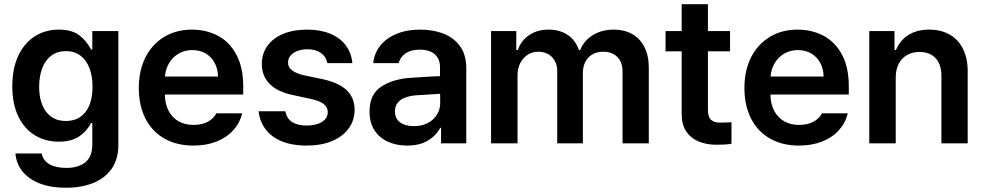

<svg xmlns="http://www.w3.org/2000/svg" viewBox="-20 -677 4651 907"><path d="M52.7 47.9H176.8Q183.1 81.5 213.6 98.9Q244.1 116.2 293 116.2Q351.1 116.2 383.5 89.4Q416 62.5 416 5.9V-95.7H410.2Q391.6 -59.1 355.2 -33.4Q318.8 -7.8 256.8 -7.8Q194.8 -7.8 145 -37.8Q95.2 -67.9 66.7 -126.7Q38.1 -185.5 38.1 -269.5Q38.1 -354.5 66.9 -414.8Q95.7 -475.1 145.5 -506.1Q195.3 -537.1 257.8 -537.1Q319.8 -537.1 355 -509.8Q390.1 -482.4 410.2 -443.4H416V-530.3H539.1V8.8Q539.1 74.7 507.6 119.9Q476.1 165 420.2 187.5Q364.3 210 291 210Q221.2 210 169.2 190.2Q117.2 170.4 87.2 134Q57.1 97.7 52.7 47.9ZM417 -267.6Q417 -317.9 402.3 -356Q387.7 -394 359.4 -414.8Q331.1 -435.5 291 -435.5Q250.5 -435.5 222.2 -414.1Q193.8 -392.6 179.4 -354.5Q165 -316.4 165 -267.6Q165 -192.9 197.8 -149.2Q230.5 -105.5 291 -105.5Q351.1 -105.5 384 -148.2Q417 -190.9 417 -267.6Z M635.7 -261.7Q635.7 -343.3 667 -405.5Q698.2 -467.8 755.1 -502.4Q812 -537.1 886.7 -537.1Q954.1 -537.1 1009 -508.3Q1064 -479.5 1096.4 -419.2Q1128.9 -358.9 1128.9 -269.5V-230.5H758.8Q759.3 -186 776.4 -153.6Q793.5 -121.1 823.7 -104Q854 -86.9 894.5 -86.9Q934.1 -86.9 961.9 -102.1Q989.7 -117.2 1002 -141.6H1124Q1112.8 -95.7 1081.5 -61.3Q1050.3 -26.9 1002.2 -8.1Q954.1 10.7 893.6 10.7Q814.5 10.7 756.1 -22.7Q697.8 -56.2 666.7 -117.7Q635.7 -179.2 635.7 -261.7ZM1009.8 -315.4Q1009.3 -351.6 994.1 -379.9Q979 -408.2 951.7 -424.3Q924.3 -440.4 888.7 -440.4Q852.1 -440.4 823.5 -423.6Q794.9 -406.7 778.3 -378.2Q761.7 -349.6 759.3 -315.4Z M1432.6 -444.3Q1406.2 -444.3 1385 -436.3Q1363.8 -428.2 1352.1 -413.8Q1340.3 -399.4 1340.8 -381.8Q1339.4 -339.4 1416 -321.3L1505.9 -302.7Q1581.5 -285.6 1618.2 -250.5Q1654.8 -215.3 1655.3 -158.2Q1654.8 -108.4 1627 -70.1Q1599.1 -31.7 1548.1 -10.5Q1497.1 10.7 1428.7 10.7Q1328.6 10.7 1269.8 -32Q1210.9 -74.7 1201.2 -151.4H1328.1Q1334 -117.7 1359.6 -100.8Q1385.3 -84 1428.7 -84Q1473.6 -84 1501 -101.1Q1528.3 -118.2 1528.3 -147.5Q1528.3 -170.4 1509.5 -185.3Q1490.7 -200.2 1451.2 -209L1366.2 -227.5Q1292.5 -242.2 1254.6 -279.8Q1216.8 -317.4 1216.8 -375Q1216.8 -423.3 1243.2 -460.2Q1269.5 -497.1 1317.9 -517.1Q1366.2 -537.1 1430.7 -537.1Q1493.2 -537.1 1539.8 -517.8Q1586.4 -498.5 1613.3 -462.9Q1640.1 -427.2 1644.5 -378.9H1526.4Q1520.5 -409.2 1496.1 -426.8Q1471.7 -444.3 1432.6 -444.3Z M1922.9 -309.6Q2007.3 -315.4 2058.6 -317.4V-359.4Q2058.6 -398.9 2033.7 -420.7Q2008.8 -442.4 1962.9 -442.4Q1922.4 -442.4 1896.5 -425.3Q1870.6 -408.2 1863.3 -378.9H1743.2Q1747.6 -424.3 1775.4 -460.2Q1803.2 -496.1 1852.1 -516.6Q1900.9 -537.1 1965.8 -537.1Q2021.5 -537.1 2070.6 -519.8Q2119.6 -502.4 2151.1 -461.7Q2182.6 -420.9 2182.6 -354.5V0H2063.5V-73.2H2059.6Q2040 -36.1 2001 -12.7Q1961.9 10.7 1903.3 10.7Q1852.1 10.7 1811.8 -7.8Q1771.5 -26.4 1748.5 -62.5Q1725.6 -98.6 1725.6 -149.4Q1725.6 -231.4 1781 -267.8Q1836.4 -304.2 1922.9 -309.6ZM1935.5 -81.1Q1972.2 -81.1 2000.5 -95.7Q2028.8 -110.4 2044.2 -135.5Q2059.6 -160.6 2059.6 -190.4L2059.1 -233.9L1942.4 -226.6Q1896.5 -222.7 1871.1 -203.6Q1845.7 -184.6 1845.7 -150.4Q1845.7 -116.7 1870.1 -98.9Q1894.5 -81.1 1935.5 -81.1Z M2299.8 -530.3H2418.9V-440.4H2425.8Q2441.9 -485.8 2480.2 -511.5Q2518.6 -537.1 2571.3 -537.1Q2625 -537.1 2662.1 -511.7Q2699.2 -486.3 2714.8 -440.4H2720.7Q2738.3 -484.9 2780.5 -511Q2822.8 -537.1 2879.9 -537.1Q2928.7 -537.1 2966.1 -516.4Q3003.4 -495.6 3024.2 -454.8Q3044.9 -414.1 3044.9 -356.4V0H2920.9V-336.9Q2920.9 -384.3 2895.8 -408.4Q2870.6 -432.6 2830.1 -432.6Q2784.7 -432.6 2759 -404.5Q2733.4 -376.5 2733.4 -331.1V0H2612.3V-341.8Q2612.3 -368.7 2600.8 -389.4Q2589.4 -410.2 2569.1 -421.4Q2548.8 -432.6 2522.5 -432.6Q2495.6 -432.6 2473.4 -418.7Q2451.2 -404.8 2438 -379.6Q2424.8 -354.5 2424.8 -322.3V0H2299.8Z M3428.7 -434.6H3324.2V-159.2Q3324.2 -124 3339.1 -110.8Q3354 -97.7 3380.9 -97.7Q3404.3 -97.7 3435.5 -99.6V2Q3411.1 6.8 3365.2 6.8Q3316.9 6.8 3279.5 -9Q3242.2 -24.9 3220.9 -57.6Q3199.7 -90.3 3200.2 -138.7V-434.6H3124V-530.3H3200.2V-657.2H3324.2V-530.3H3428.7Z M3496.6 -261.7Q3496.6 -343.3 3527.8 -405.5Q3559.1 -467.8 3616 -502.4Q3672.9 -537.1 3747.6 -537.1Q3814.9 -537.1 3869.9 -508.3Q3924.8 -479.5 3957.3 -419.2Q3989.7 -358.9 3989.7 -269.5V-230.5H3619.6Q3620.1 -186 3637.2 -153.6Q3654.3 -121.1 3684.6 -104Q3714.8 -86.9 3755.4 -86.9Q3794.9 -86.9 3822.8 -102.1Q3850.6 -117.2 3862.8 -141.6H3984.9Q3973.6 -95.7 3942.4 -61.3Q3911.1 -26.9 3863 -8.1Q3814.9 10.7 3754.4 10.7Q3675.3 10.7 3616.9 -22.7Q3558.6 -56.2 3527.6 -117.7Q3496.6 -179.2 3496.6 -261.7ZM3870.6 -315.4Q3870.1 -351.6 3855 -379.9Q3839.8 -408.2 3812.5 -424.3Q3785.2 -440.4 3749.5 -440.4Q3712.9 -440.4 3684.3 -423.6Q3655.8 -406.7 3639.2 -378.2Q3622.6 -349.6 3620.1 -315.4Z M4211.4 0H4086.4V-530.3H4205.6V-440.4H4212.4Q4231 -486.3 4271.2 -511.7Q4311.5 -537.1 4369.6 -537.1Q4424.8 -537.1 4466.1 -513.7Q4507.3 -490.2 4529.5 -445.3Q4551.8 -400.4 4551.3 -337.9V0H4427.2V-318.4Q4427.2 -372.1 4399.9 -401.9Q4372.6 -431.6 4323.7 -431.6Q4290.5 -431.6 4265.1 -417.2Q4239.7 -402.8 4225.6 -375.7Q4211.4 -348.6 4211.4 -310.5Z"/></svg>

Font: Pretendard Std SemiBold
Style: Regular
Weight: 600
Designer: Base glyphs from Inter by Rasmus Andersson; Hangeul glyphs from Noto Sans CJK(Source Han Sans) by Jang Soo-young and Kan
Foundry: Kil Hyung-jin
Version: Version 1.309